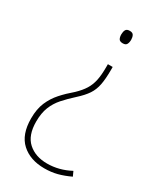

<svg xmlns="http://www.w3.org/2000/svg" viewBox="-186 -360 730 867"><g transform="rotate(30 179.0 73.5)"><path d="M249 -260Q249 -246 244 -236.5Q239 -227 224 -227Q208 -227 203 -236Q198 -245 198 -259Q198 -273 203 -282.5Q208 -292 224 -292Q239 -292 244 -282.5Q249 -273 249 -260ZM238 -112V-96Q238 -50 232 -19Q226 12 210 36Q194 60 164 87Q133 115 110 141Q87 167 74.5 198.5Q62 230 62 274Q62 346 100 380Q138 414 199 414Q261 414 319 383L330 407Q296 423 265.5 431Q235 439 199 439Q125 439 80 398Q35 357 35 273Q35 224 50 189Q65 154 90 126Q115 98 148 70Q173 46 187 23.5Q201 1 207 -27Q213 -55 213 -97V-112Z"/></g></svg>

Font: Noto Sans Khmer UI SemiCondensed Thin
Style: Regular
Weight: 100
Width: 4
Designer: Danh Hong and the Monotype Design Team
Foundry: Monotype Imaging Inc.
Version: Version 2.002; ttfautohint (v1.8.4.7-5d5b)